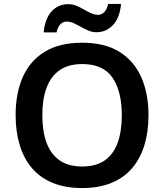

<svg xmlns="http://www.w3.org/2000/svg" viewBox="-20 -941 830 971"><path d="M731 -358Q731 -275 710.5 -207.5Q690 -140 648.5 -91Q607 -42 543.5 -16Q480 10 395 10Q309 10 245.5 -16.5Q182 -43 141 -91.5Q100 -140 79.5 -208Q59 -276 59 -359Q59 -470 95.5 -552Q132 -634 206.5 -679.5Q281 -725 396 -725Q509 -725 583 -679.5Q657 -634 694 -551.5Q731 -469 731 -358ZM194 -358Q194 -277 215.5 -219Q237 -161 281.5 -130Q326 -99 395 -99Q466 -99 510 -130Q554 -161 575 -219Q596 -277 596 -358Q596 -479 549 -548Q502 -617 396 -617Q326 -617 281.5 -586Q237 -555 215.5 -497Q194 -439 194 -358ZM201 -777Q204 -813 214.5 -839.5Q225 -866 241.5 -884Q258 -902 279 -911Q300 -920 325 -920Q346 -920 366 -912Q386 -904 404.5 -893Q423 -882 441 -874Q459 -866 476 -866Q494 -866 507.5 -880Q521 -894 527 -921H592Q586 -851 551.5 -814.5Q517 -778 468 -778Q447 -778 428 -786Q409 -794 389.5 -805Q370 -816 352.5 -824Q335 -832 317 -832Q299 -832 285.5 -818.5Q272 -805 266 -777Z"/></svg>

Font: Noto Sans Hebrew SemiBold
Style: Regular
Weight: 600
Designer: Monotype Design Team
Foundry: Monotype Imaging Inc.
Version: Version 2.003